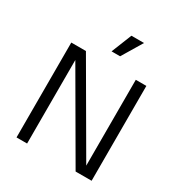

<svg xmlns="http://www.w3.org/2000/svg" viewBox="-211 -1079 1155 1227"><g transform="rotate(30 367.0 -465.0)"><path d="M90 -700H198L589 -27L566 -21V-700H644V0H526L145 -656L168 -662V0H90ZM401 -930H494L404 -780H341Z"/></g></svg>

Font: Uncut Sans VF
Style: Regular
Weight: 400
Designer: Kasper Nordkvist
Foundry: Uncut Type
Version: Version 1.100;FEAKit 1.0